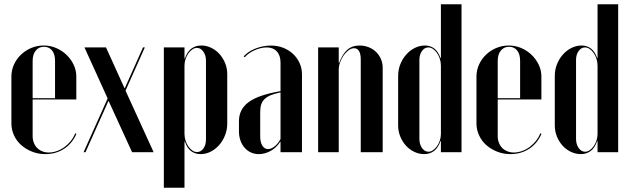

<svg xmlns="http://www.w3.org/2000/svg" viewBox="-20 -719 2980 907"><path d="M33.8 -356.5V-137Q33.8 -106.5 46.1 -79.7Q58.4 -52.9 80.4 -33.5Q102.3 -14.1 131.6 -2.6Q160.8 9 193.8 9Q244 9 282.6 -16Q321.2 -41 341 -86.8L335.2 -89Q327.5 -69.5 314.4 -53Q301.2 -36.5 284.4 -24.2Q267.5 -12 248.2 -5.2Q228.9 1.5 210.5 1.5Q193.5 1.5 179.3 -4.4Q165.1 -10.3 155.3 -20.3Q145.5 -30.2 139.9 -44.6Q134.2 -59 134.2 -75.8V-431.5Q134.2 -461.8 148.8 -479.9Q163.2 -498 187.8 -498Q212.2 -498 226.1 -480.4Q240 -462.8 240 -431.5V-255H129V-249H340.5V-357.2Q340.5 -386.9 327.9 -413.3Q315.2 -439.8 294.2 -459.9Q273.2 -480.1 245.4 -492.1Q217.5 -504 186.4 -504Q155.2 -504 127.6 -492.4Q100 -480.8 78.8 -460.5Q57.7 -440.3 45.7 -413.6Q33.8 -386.9 33.8 -356.5Z M379 -495 488.5 -254 374.8 0H383.8L479.5 -213.5L491.5 -240.8H493.5L506.2 -213.5L604 0H705.8L573 -290.8L664.2 -495H655.5L581.8 -330L570 -303H568L555.5 -330.2L480.8 -495Z M851.5 -473V-495H754V168H851.5V-21.2V-49.8H853.5Q864.2 -18.5 883.2 -4.8Q902.2 9 927.5 9Q952.8 9 975.4 -2.6Q998 -14.2 1015.4 -33.9Q1032.8 -53.5 1043.1 -79.9Q1053.5 -106.2 1053.5 -134.8V-368.5Q1053.5 -396.2 1043.5 -420.8Q1033.5 -445.2 1016.9 -463.8Q1000.2 -482.2 978 -493.1Q955.8 -504 930.5 -504Q903.8 -504 884.2 -489.5Q864.8 -475 853.2 -442.8H851.5ZM851.5 -86.8V-409.5Q851.5 -424.5 856.4 -439.5Q861.2 -454.5 869.8 -466.5Q878.2 -478.5 888.8 -485.6Q899.2 -492.8 910 -492.8Q928.2 -492.8 940.6 -475.2Q953 -457.8 953 -432.2V-59.8Q953 -34.5 940.9 -17.6Q928.8 -0.8 910.8 -0.8Q899.5 -0.8 889 -7.9Q878.5 -15 870 -27Q861.5 -39 856.5 -54.6Q851.5 -70.2 851.5 -86.8Z M1108.8 -98.5Q1108.8 -75.2 1115.9 -55.2Q1123 -35.2 1135.5 -21Q1148 -6.8 1165 1.1Q1182 9 1202.5 9Q1232.2 9 1259.9 -6.9Q1287.5 -22.8 1303.2 -49H1305.2V-27.5V0H1406.5V-368Q1406.5 -396.8 1395 -421.6Q1383.5 -446.5 1363.8 -464.8Q1344 -483 1317.5 -493.4Q1291 -503.8 1259.5 -503.8Q1241 -503.8 1221.9 -500Q1202.8 -496.2 1185.5 -489.2Q1168.2 -482.2 1154.2 -472.8Q1140.2 -463.2 1131.2 -452.5L1136.2 -448.5Q1143.5 -457.5 1155.2 -466Q1167 -474.5 1181.4 -481.1Q1195.8 -487.8 1211 -491.4Q1226.2 -495 1239.5 -495Q1270 -495 1287.6 -476.1Q1305.2 -457.2 1305.2 -423.5V-288.5Q1253.5 -279.5 1216.4 -267Q1179.2 -254.5 1155.2 -237Q1131.2 -219.5 1120 -197Q1108.8 -174.5 1108.8 -146.2ZM1246.5 -14.8Q1229.2 -14.8 1219.2 -31.1Q1209.2 -47.5 1209.2 -74.5V-190.5Q1209.2 -211.2 1214.2 -226.2Q1219.2 -241.2 1230.9 -252Q1242.5 -262.8 1260.8 -270Q1279 -277.2 1305.2 -282.5V-62.2Q1293.2 -40.2 1277.2 -27.5Q1261.2 -14.8 1246.5 -14.8Z M1582.2 -422.2H1580.2V-452.2V-495H1482.8V0H1580.2V-389.5Q1580.2 -407 1586.8 -424.9Q1593.2 -442.8 1603.6 -457.5Q1614 -472.2 1626.9 -481.8Q1639.8 -491.2 1652.5 -491.2Q1668 -491.2 1676.1 -477.9Q1684.2 -464.5 1684.2 -437.2V0H1787.8V-399.8Q1787.8 -421.5 1779.2 -440.8Q1770.8 -460 1756.1 -474.1Q1741.5 -488.2 1721.2 -496.1Q1701 -504 1678.2 -504Q1643.8 -504 1621.4 -484.8Q1599 -465.5 1582.2 -422.2Z M2062.8 -22V0H2160.2V-699H2062.8V-473.8V-445.2H2060.8Q2050 -475.8 2031.4 -489.9Q2012.8 -504 1987.5 -504Q1962.2 -504 1939.2 -492.4Q1916.2 -480.8 1898.9 -461.1Q1881.5 -441.5 1871.1 -415.5Q1860.8 -389.5 1860.8 -360.2V-126.5Q1860.8 -98.8 1870.8 -74.2Q1880.8 -49.8 1897.4 -31.2Q1914 -12.8 1936.6 -1.9Q1959.2 9 1983.8 9Q2010.5 9 2030 -5.5Q2049.5 -20 2060.8 -52.2H2062.8ZM2062.8 -409V-85.5Q2062.8 -70.5 2057.9 -55.5Q2053 -40.5 2044.5 -28.5Q2036 -16.5 2025.5 -9.4Q2015 -2.2 2004.2 -2.2Q1986 -2.2 1973.6 -19.8Q1961.2 -37.2 1961.2 -62.8V-436Q1961.2 -461.2 1973.4 -478.1Q1985.5 -495 2003.5 -495Q2014.8 -495 2025.2 -487.9Q2035.8 -480.8 2044.2 -468.8Q2052.8 -456.8 2057.8 -441.1Q2062.8 -425.5 2062.8 -409Z M2230.8 -356.5V-137Q2230.8 -106.5 2243.1 -79.7Q2255.4 -52.9 2277.4 -33.5Q2299.3 -14.1 2328.6 -2.6Q2357.8 9 2390.8 9Q2441 9 2479.6 -16Q2518.2 -41 2538 -86.8L2532.2 -89Q2524.5 -69.5 2511.4 -53Q2498.2 -36.5 2481.4 -24.2Q2464.5 -12 2445.2 -5.2Q2425.9 1.5 2407.5 1.5Q2390.5 1.5 2376.3 -4.4Q2362.1 -10.3 2352.3 -20.3Q2342.5 -30.2 2336.9 -44.6Q2331.2 -59 2331.2 -75.8V-431.5Q2331.2 -461.8 2345.8 -479.9Q2360.2 -498 2384.8 -498Q2409.2 -498 2423.1 -480.4Q2437 -462.8 2437 -431.5V-255H2326V-249H2537.5V-357.2Q2537.5 -386.9 2524.9 -413.3Q2512.2 -439.8 2491.2 -459.9Q2470.2 -480.1 2442.4 -492.1Q2414.5 -504 2383.4 -504Q2352.2 -504 2324.6 -492.4Q2297 -480.8 2275.8 -460.5Q2254.7 -440.3 2242.7 -413.6Q2230.8 -386.9 2230.8 -356.5Z M2802.8 -22V0H2900.2V-699H2802.8V-473.8V-445.2H2800.8Q2790 -475.8 2771.4 -489.9Q2752.8 -504 2727.5 -504Q2702.2 -504 2679.2 -492.4Q2656.2 -480.8 2638.9 -461.1Q2621.5 -441.5 2611.1 -415.5Q2600.8 -389.5 2600.8 -360.2V-126.5Q2600.8 -98.8 2610.8 -74.2Q2620.8 -49.8 2637.4 -31.2Q2654 -12.8 2676.6 -1.9Q2699.2 9 2723.8 9Q2750.5 9 2770 -5.5Q2789.5 -20 2800.8 -52.2H2802.8ZM2802.8 -409V-85.5Q2802.8 -70.5 2797.9 -55.5Q2793 -40.5 2784.5 -28.5Q2776 -16.5 2765.5 -9.4Q2755 -2.2 2744.2 -2.2Q2726 -2.2 2713.6 -19.8Q2701.2 -37.2 2701.2 -62.8V-436Q2701.2 -461.2 2713.4 -478.1Q2725.5 -495 2743.5 -495Q2754.8 -495 2765.2 -487.9Q2775.8 -480.8 2784.2 -468.8Q2792.8 -456.8 2797.8 -441.1Q2802.8 -425.5 2802.8 -409Z"/></svg>

Font: Moniqa Black
Style: Regular
Weight: 900
Designer: Rajesh Rajput
Foundry: Rajesh Rajput
Version: Version 1.000